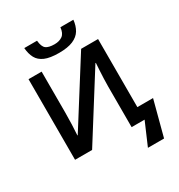

<svg xmlns="http://www.w3.org/2000/svg" viewBox="-253 -1105 1374 1473"><g transform="rotate(-30 433.5 -368.5)"><path d="M398 -771Q318 -771 273 -790.5Q228 -810 208 -847Q188 -884 184 -937H297Q302 -882 325.5 -864Q349 -846 401 -846Q444 -846 471.5 -866Q499 -886 504 -937H619Q614 -886 591.5 -848.5Q569 -811 522 -791Q475 -771 398 -771ZM623 200 709 0H594V-360Q594 -391 595.5 -428.5Q597 -466 599 -502Q601 -538 603 -564H599L244 0H93V-714H209V-351Q209 -303 207 -247.5Q205 -192 202 -153H205L559 -714H709V-111H848L766 200Z"/></g></svg>

Font: Noto Sans SemiBold
Style: Regular
Weight: 600
Designer: Monotype Design Team
Foundry: Monotype Imaging Inc.
Version: Version 2.007